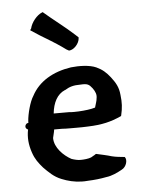

<svg xmlns="http://www.w3.org/2000/svg" viewBox="-54 -785 640 842"><g transform="rotate(-5 266.5 -364.5)"><path d="M450 -23C473 -34 479 -65 470 -76L469 -78H467C448 -80 432 -81 412 -86C393 -92 368 -97 346 -102H344L342 -101C336 -96 329 -94 322 -89C311 -84 289 -82 277 -82C265 -81 246 -86 235 -90C202 -108 163 -145 163 -188C165 -199 169 -210 171 -225H206C217 -224 229 -224 242 -224H272C286 -224 302 -224 320 -225C382 -227 422 -237 466 -257L468 -258L469 -260C477 -294 478 -317 474 -350C471 -386 458 -406 439 -431C421 -454 405 -468 379 -480C350 -493 305 -494 268 -490C188 -478 125 -441 93 -380C77 -356 63 -302 61 -271V-264L58 -263H57C48 -260 45 -251 47 -244C49 -240 51 -237 57 -235C50 -201 53 -168 65 -133C75 -103 89 -85 108 -63C130 -41 151 -19 184 -6C211 5 239 12 271 13H284C290 13 294 12 300 12C327 11 355 8 380 3C406 0 430 -12 450 -23ZM108 -665C121 -657 133 -649 145 -641C170 -626 213 -600 237 -583L255 -570L266 -564H267C287 -565 312 -590 313 -616V-618L299 -631C260 -667 207 -706 168 -740L166 -742L163 -741C140 -732 115 -702 109 -675L104 -668ZM266 -294C258 -294 250 -294 242 -295H241H175C180 -342 198 -378 233 -393H234C255 -406 272 -411 304 -411C334 -413 341 -408 355 -390C366 -375 372 -360 368 -344V-343C368 -336 361 -316 358 -305L342 -301C323 -297 290 -294 266 -294Z"/></g></svg>

Font: Hussar Pisanka
Style: Sbd
Weight: 600
Designer: Robert Jablonski
Foundry: Cannot Into Space Fonts
Version: Version 1.070